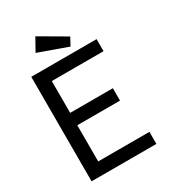

<svg xmlns="http://www.w3.org/2000/svg" viewBox="-193 -894 885 993"><g transform="rotate(-30 250.0 -397.5)"><path d="M56 0V-624H446V-552H137V-362H392V-288H137V-72H443V0ZM310 -658 137 -720 179 -795 335 -704Z"/></g></svg>

Font: Inconsolata Medium
Style: Regular
Weight: 500
Monospace: yes
Designer: Raph Levien, Cyreal, Brenton Simpson
Foundry: Raph Levien, Cyreal, Google
Version: Version 3.001; ttfautohint (v1.8.2.53-6de2)